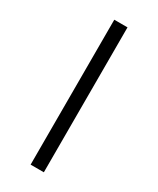

<svg xmlns="http://www.w3.org/2000/svg" viewBox="-228 -874 858 1043"><g transform="rotate(30 201.5 -352.5)"><path d="M243 -807H160V102H243Z"/></g></svg>

Font: FiraGO Unicode
Style: Regular
Weight: 400
Designer: bBox Type
Foundry: bBox Type GmbH
Version: Version 1.001;PS 001.001;hotconv 1.0.88;makeotf.lib2.5.64775